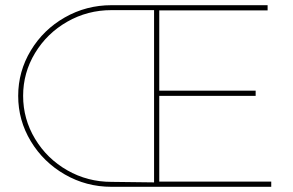

<svg xmlns="http://www.w3.org/2000/svg" viewBox="-20 -719 1129 739"><path d="M1024 -20V0H409Q312 0 229.5 -47.5Q147 -95 98.5 -175.5Q50 -256 50 -350Q50 -444 98.5 -524.5Q147 -605 229.5 -652Q312 -699 409 -699H1010V-679H593V-370H964V-350H593V-20ZM573 -17V-680H409Q317 -680 239 -635.5Q161 -591 115 -515Q69 -439 69 -350Q69 -261 115 -184.5Q161 -108 239 -63.5Q317 -19 409 -19Z"/></svg>

Font: Montserrat-Arabic Thin
Style: Regular
Weight: 250
Designer: Mohamed Gaber
Foundry: Kief Type Foundry
Version: Version 5.008